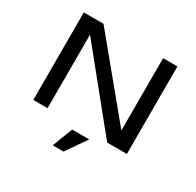

<svg xmlns="http://www.w3.org/2000/svg" viewBox="-177 -846 1257 1233"><g transform="rotate(30 452.0 -229.5)"><path d="M799 0V-649H693V-113L251 -649H105V0H211V-545L653 0ZM543 40H416L359 190H439Z"/></g></svg>

Font: Gamestation Extended
Style: Regular
Weight: 400
Width: 7
Designer: Jonas Hecksher
Foundry: Jonas Hecksher, Playtypeª, e-types AS
Version: Version 1.003